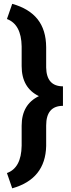

<svg xmlns="http://www.w3.org/2000/svg" viewBox="-20 -825 381 1026"><path d="M17.1 99.7Q93.7 72.5 95.7 -46.3V-153.1Q95.7 -267 187.9 -311.3Q95.7 -355.7 95.7 -472V-577.3Q93.7 -694.7 17.1 -723.4L45.3 -804.5Q135.5 -779.3 180.9 -722.2Q226.2 -665 226.7 -572.3V-464Q228.7 -363.7 316.4 -363.7V-259.4Q226.7 -259.4 226.7 -154.2V-44.8Q222.7 131.5 45.3 181.4Z"/></svg>

Font: Vazir FD
Style: Bold
Weight: 700
Foundry: DejaVu fonts team - Redesigned by Saber Rastikerdar
Version: Version 21.10;October 20, 2019;FontCreator 12.0.0.2547 64-bi